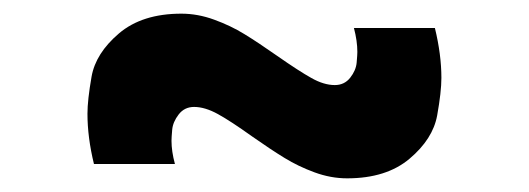

<svg xmlns="http://www.w3.org/2000/svg" viewBox="-20 -456 774 281"><path d="M488 -195Q464 -195 440.2 -203.8Q416.5 -212.5 396.5 -224.8Q376.5 -237 348 -257Q318 -278.5 299 -289Q280 -299.5 264 -299.5Q250 -299.5 241.5 -288.5Q233 -277.5 232 -266Q231 -254.5 231 -250Q231 -234.5 236 -216H117.5Q108 -255 108 -289.5Q108 -309.5 114 -343.8Q120 -378 154 -407Q188 -436 245.5 -436Q269.5 -436 293.5 -427.2Q317.5 -418.5 337.5 -406.2Q357.5 -394 386 -374Q417.5 -352 435.8 -341.8Q454 -331.5 470 -331.5Q484 -331.5 492.5 -342.2Q501 -353 502 -364.5Q503 -376 503 -380Q503 -396 498 -415H616.5Q626 -376 626 -342Q626 -321.5 619.8 -287Q613.5 -252.5 579.5 -223.8Q545.5 -195 488 -195Z"/></svg>

Font: Vela Sans ExtBd
Style: Regular
Weight: 800
Designer: Principal design: Mikhail Sharanda - project Manrope.
Design modification: Ravid Balaliev
Foundry: Mikhail Sharanda
Version: Version 1.001